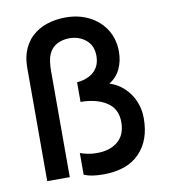

<svg xmlns="http://www.w3.org/2000/svg" viewBox="-84 -806 789 893"><g transform="rotate(-10 311.0 -360.0)"><path d="M333.5 14.5Q304 14.5 282.2 11.2Q260.5 8 241.5 0V-102.5Q258 -96.5 277.2 -92.5Q296.5 -88.5 320.5 -88.5Q382 -88.5 419.2 -119.5Q456.5 -150.5 456.5 -211Q456.5 -273.5 409.2 -304.5Q362 -335.5 286 -336V-428.5Q318.5 -431.5 343.2 -444Q368 -456.5 382 -479Q396 -501.5 396 -534Q396 -582.5 364 -609.5Q332 -636.5 285.5 -636.5Q254 -636.5 227.8 -623.2Q201.5 -610 188 -579.5Q181.5 -565 178.8 -544.8Q176 -524.5 176 -502.5V0H69.5V-530.5Q69.5 -552.5 71.8 -570.8Q74 -589 79.5 -605.5Q94.5 -650.5 125 -679.2Q155.5 -708 196.8 -721.5Q238 -735 285.5 -735Q347 -735 396.2 -710Q445.5 -685 474 -640Q502.5 -595 502.5 -535.5Q502.5 -491 485.2 -454.5Q468 -418 433 -396.5Q458 -389 481.2 -372.8Q504.5 -356.5 522.8 -332.5Q541 -308.5 551.8 -277.5Q562.5 -246.5 562.5 -209.5Q562.5 -106 503.8 -45.8Q445 14.5 333.5 14.5Z"/></g></svg>

Font: Cns Manrope SemBd
Style: Regular
Weight: 600
Designer: Mikhail Sharanda
Foundry: Mikhail Sharanda
Version: Version 4.504